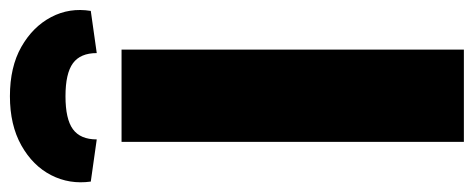

<svg xmlns="http://www.w3.org/2000/svg" viewBox="-324 -651 955 387"><g transform="rotate(-90 153.5 -457.5)"><path d="M247 -690V0H61V-690ZM66 -740 -19 -752Q-25 -795 -6 -832Q13 -869 54 -892Q95 -915 153 -915Q212 -915 252.5 -892Q293 -869 312.5 -832Q332 -795 325 -752L240 -740Q240 -773 219.5 -788Q199 -803 153 -803Q107 -803 86.5 -788Q66 -773 66 -740Z"/></g></svg>

Font: Exo 2 ExtraBold
Style: Regular
Weight: 800
Designer: Natanael Gama
Foundry: Natanael Gama
Version: Version 2.010